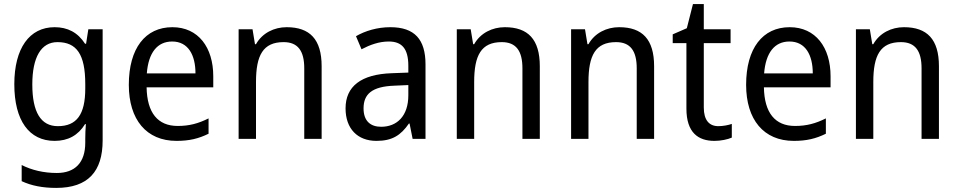

<svg xmlns="http://www.w3.org/2000/svg" viewBox="-20 -679 4687 939"><path d="M247 -546C124 -546 50 -443 50 -267C50 -89 123 10 247 10C313 10 362 -17 396 -72H400C398 -53 397 -18 397 0V19C397 117 346 167 258 167C194 167 135 153 86 128V207C133 229 188 240 255 240C411 240 482 159 482 8V-536H412L401 -465H396C360 -521 310 -546 247 -546ZM261 -473C355 -473 397 -413 397 -268V-246C397 -119 355 -62 263 -62C180 -62 138 -130 138 -266C138 -399 181 -473 261 -473Z M823 -546C691 -546 610 -443 610 -264C610 -94 696 10 843 10C906 10 951 -1 1000 -25V-100C950 -75 906 -63 849 -63C752 -63 699 -127 697 -252H1023V-306C1023 -447 950 -546 823 -546ZM822 -476C901 -476 936 -409 936 -320H698C706 -421 749 -476 822 -476Z M1382 -546C1321 -546 1263 -518 1232 -463H1227L1215 -536H1147V0H1232V-278C1232 -408 1266 -473 1367 -473C1437 -473 1468 -430 1468 -345V0H1553V-355C1553 -487 1495 -546 1382 -546Z M1889 -546C1825 -546 1766 -528 1721 -502L1748 -438C1790 -460 1834 -476 1881 -476C1944 -476 1977 -443 1977 -357V-324L1897 -321C1745 -316 1670 -256 1670 -149C1670 -49 1729 10 1821 10C1898 10 1940 -17 1980 -75H1983L1998 0H2061V-364C2061 -486 2008 -546 1889 -546ZM1909 -260 1977 -263V-213C1977 -111 1921 -59 1844 -59C1792 -59 1758 -87 1758 -149C1758 -218 1798 -256 1909 -260Z M2449 -546C2388 -546 2330 -518 2299 -463H2294L2282 -536H2214V0H2299V-278C2299 -408 2333 -473 2434 -473C2504 -473 2535 -430 2535 -345V0H2620V-355C2620 -487 2562 -546 2449 -546Z M3008 -546C2947 -546 2889 -518 2858 -463H2853L2841 -536H2773V0H2858V-278C2858 -408 2892 -473 2993 -473C3063 -473 3094 -430 3094 -345V0H3179V-355C3179 -487 3121 -546 3008 -546Z M3493 -62C3448 -62 3422 -92 3422 -153V-468H3553V-536H3422V-659H3369L3339 -541L3270 -511V-468H3337V-148C3337 -30 3395 10 3474 10C3505 10 3539 3 3559 -6V-73C3542 -67 3516 -62 3493 -62Z M3842 -546C3710 -546 3629 -443 3629 -264C3629 -94 3715 10 3862 10C3925 10 3970 -1 4019 -25V-100C3969 -75 3925 -63 3868 -63C3771 -63 3718 -127 3716 -252H4042V-306C4042 -447 3969 -546 3842 -546ZM3841 -476C3920 -476 3955 -409 3955 -320H3717C3725 -421 3768 -476 3841 -476Z M4401 -546C4340 -546 4282 -518 4251 -463H4246L4234 -536H4166V0H4251V-278C4251 -408 4285 -473 4386 -473C4456 -473 4487 -430 4487 -345V0H4572V-355C4572 -487 4514 -546 4401 -546Z"/></svg>

Font: Noto Sans Gujarati UI SemiCondensed
Style: Regular
Weight: 400
Width: 4
Designer: Jelle Bosma - Monotype Design Team, Universal Thirst
Foundry: Monotype Imaging Inc.
Version: Version 2.106